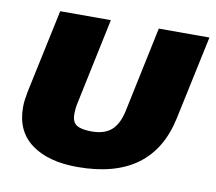

<svg xmlns="http://www.w3.org/2000/svg" viewBox="-66 -616 789 702"><g transform="rotate(10 328.5 -265.0)"><path d="M263 10Q155 10 92.5 -36Q30 -82 30 -171Q30 -185 32 -199.5Q34 -214 37 -230L103 -540H291L224 -222Q221 -209 220 -198.5Q219 -188 219 -179Q219 -149 236.5 -138Q254 -127 292 -127Q339 -127 365 -149.5Q391 -172 402 -222L469 -540H657L591 -230Q541 10 263 10Z"/></g></svg>

Font: Kanit
Style: Bold Italic
Weight: 700
Italic angle: -12°
Designer: Katatrad Team
Foundry: CadsonDemak
Version: Version 2.000; ttfautohint (v1.8.3)